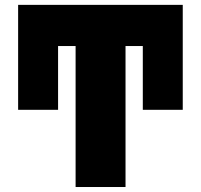

<svg xmlns="http://www.w3.org/2000/svg" viewBox="-20 -750 806 770"><path d="M52.7 -309.6V-730.5H712.9V-309.6H552.7V-565.4H483.4V0H283.2V-565.4H212.9V-309.6Z"/></svg>

Font: GenEi M Gothic v2 Black
Style: Regular
Weight: 900
Version: Version 2.0